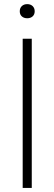

<svg xmlns="http://www.w3.org/2000/svg" viewBox="-20 -932 270 952"><path d="M92.5 0V-740H137.5V0ZM115 -841.5Q98.5 -841.5 88.2 -850.8Q78 -860 78 -876Q78 -892 88.2 -901.8Q98.5 -911.5 115 -911.5Q131.5 -911.5 141.8 -901.8Q152 -892 152 -876Q152 -860 141.8 -850.8Q131.5 -841.5 115 -841.5Z"/></svg>

Font: Encode Sans SC Condensed Thin ExtraLight
Style: Regular
Weight: 250
Version: Version 3.002